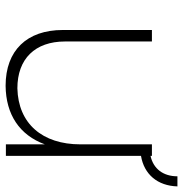

<svg xmlns="http://www.w3.org/2000/svg" viewBox="-4 -648 653 685"><g transform="rotate(90 322.5 -305.5)"><path d="M645 -612H609C609 -561 582 -526 536 -516V-521H495V-266C495 -130 421 -44 295 -41C190 -41 128 -104 128 -211V-521H87V-203C87 -75 160 1 286 1C389 0 462 -49 495 -139V0H536V-482C602 -493 643 -541 645 -612Z"/></g></svg>

Font: Montserrat ExtraLight
Style: Regular
Weight: 250
Designer: Julieta Ulanovsky
Foundry: Julieta Ulanovsky
Version: Version 4.000